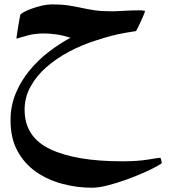

<svg xmlns="http://www.w3.org/2000/svg" viewBox="-20 -357 791 880"><path d="M721.7 389.2Q721.7 392.6 698.7 405.3Q675.8 418 638.4 434.6Q601.1 451.2 557.9 466.8Q514.6 482.4 473.1 492.9Q431.6 503.4 400.9 503.4Q332.5 503.4 266.4 485.8Q200.2 468.3 146.2 431.2Q92.3 394 60.3 335.4Q28.3 276.9 28.3 194.3Q28.3 128.9 51.5 72.3Q74.7 15.6 113.8 -32.2Q152.8 -80.1 202.1 -118.2Q251.5 -156.2 303.2 -184.1Q267.6 -195.3 237.3 -199.5Q207 -203.6 182.1 -203.6Q140.6 -203.6 108.6 -195.1Q76.7 -186.5 55.2 -179.7Q55.2 -182.1 57.4 -197.3Q59.6 -212.4 62.7 -231.7Q65.9 -251 68.8 -267.1Q71.8 -283.2 72.8 -287.6Q73.7 -293 88.6 -301.3Q103.5 -309.6 126 -317.6Q148.4 -325.7 172.9 -331.3Q197.3 -336.9 217.3 -336.9Q262.7 -336.9 294.2 -332Q325.7 -327.1 353.3 -321Q380.9 -314.9 412.6 -310.1Q444.3 -305.2 490.2 -305.2Q512.2 -305.2 547.4 -307.4Q582.5 -309.6 619.6 -309.6Q630.9 -309.6 637.9 -308.3Q645 -307.1 645 -306.2Q645 -304.2 639.2 -290Q633.3 -275.9 625.2 -258.3Q617.2 -240.7 610.6 -227.5Q604 -214.4 602.5 -214.4Q553.7 -207 521 -200Q488.3 -192.9 464.4 -185.5Q440.4 -178.2 417.5 -170.9Q355.5 -151.4 297.4 -120.6Q239.3 -89.8 193.1 -49.6Q147 -9.3 119.9 40Q92.8 89.4 92.8 146Q92.8 270.5 209.5 326.4Q326.2 382.3 540 382.3Q611.3 382.3 658.9 374.3Q706.5 366.2 714.4 366.2Q716.3 366.2 719 377Q721.7 387.7 721.7 389.2Z"/></svg>

Font: Scheherazade New
Style: Bold
Weight: 700
Designer: SIL International
Foundry: SIL International
Version: Version 4.000